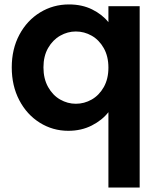

<svg xmlns="http://www.w3.org/2000/svg" viewBox="-20 -582 718 866"><path d="M33 -278Q33 -361 67.5 -425.5Q102 -490 161 -526Q220 -562 291 -562Q350 -562 395.5 -539.5Q441 -517 469 -482V-554H610V264H469V-76Q441 -40 394 -16Q347 8 288 8Q218 8 159.5 -28.5Q101 -65 67 -130Q33 -195 33 -278ZM469 -277Q469 -328 448 -365Q427 -402 393.5 -421Q360 -440 322 -440Q285 -440 251.5 -421Q218 -402 197 -365.5Q176 -329 176 -278Q176 -227 197 -189.5Q218 -152 251.5 -133Q285 -114 322 -114Q360 -114 393.5 -133Q427 -152 448 -189Q469 -226 469 -277Z"/></svg>

Font: Fz Poppins SemBd
Style: Regular
Weight: 600
Designer: Ninad Kale (Devanagari), Jonny Pinhorn (Latin)
Foundry: Indian Type Foundry
Version: Vit hóa bi Vntype.Com & FontZin.Com